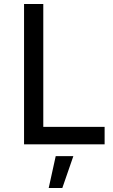

<svg xmlns="http://www.w3.org/2000/svg" viewBox="-20 -720 564 958"><path d="M100 -700H196V-87H502V0H100ZM258 59H346L291 218H223Z"/></svg>

Font: Gontserrat
Style: Regular
Weight: 400
Designer: Julieta Ulanovsky
Foundry: Julieta Ulanovsky
Version: Version 6.001